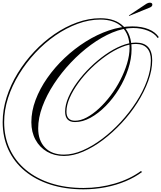

<svg xmlns="http://www.w3.org/2000/svg" viewBox="-40 -1028 1205 1433"><path d="M709 -892Q820 -892 881 -832Q942 -772 942 -662Q942 -589 916.5 -512Q891 -435 848 -364.5Q805 -294 750 -238Q695 -182 636 -149.5Q577 -117 520 -117Q446 -117 446 -195Q446 -245 470.5 -301.5Q495 -358 537.5 -416Q580 -474 634 -526.5Q688 -579 747 -620.5Q806 -662 864.5 -686Q923 -710 974 -710Q1096 -710 1096 -578Q1096 -505 1066.5 -424Q1037 -343 986 -262.5Q935 -182 868.5 -110.5Q802 -39 728.5 16.5Q655 72 580 104Q505 136 437 136Q366 136 311 104Q256 72 225 15Q194 -42 194 -116Q194 -198 225.5 -282Q257 -366 313 -446Q369 -526 442.5 -595.5Q516 -665 600.5 -718Q685 -771 773.5 -801Q862 -831 948 -831Q1018 -831 1069 -810Q1120 -789 1145 -751L1137 -744Q1114 -779 1064 -799Q1014 -819 954 -819Q880 -819 799.5 -785.5Q719 -752 639.5 -694Q560 -636 489 -561Q418 -486 363 -402Q308 -318 276.5 -233Q245 -148 245 -70Q245 21 296 73.5Q347 126 437 126Q504 126 577 94.5Q650 63 723 8Q796 -47 861 -117.5Q926 -188 977 -267Q1028 -346 1057 -426Q1086 -506 1086 -578Q1086 -637 1057.5 -668.5Q1029 -700 974 -700Q925 -700 868 -676.5Q811 -653 752.5 -612Q694 -571 641 -519.5Q588 -468 546.5 -411Q505 -354 480.5 -298.5Q456 -243 456 -195Q456 -127 520 -127Q562 -127 607.5 -151.5Q653 -176 699 -218.5Q745 -261 786 -315.5Q827 -370 858.5 -431.5Q890 -493 908.5 -554.5Q927 -616 927 -671Q927 -772 870 -827Q813 -882 709 -882Q625 -882 539.5 -850.5Q454 -819 373.5 -763.5Q293 -708 224 -634Q155 -560 102.5 -474.5Q50 -389 20.5 -298Q-9 -207 -9 -117Q-9 -6 33 84.5Q75 175 153.5 240Q232 305 341 340Q450 375 583 375Q704 375 816.5 342Q929 309 1011 249L1021 255Q968 295 898 324.5Q828 354 747.5 369.5Q667 385 583 385Q447 385 336 349.5Q225 314 145 247.5Q65 181 22.5 89Q-20 -3 -20 -117Q-20 -209 9.5 -302Q39 -395 92 -481.5Q145 -568 215 -642.5Q285 -717 366.5 -773Q448 -829 535.5 -860.5Q623 -892 709 -892ZM924 -909 922 -913 1053 -1000Q1066 -1008 1078 -1008Q1097 -1008 1097 -993Q1097 -980 1079 -972Z"/></svg>

Font: Ballet 24pt
Style: Regular
Weight: 400
Designer: Maximiliano R. Sproviero
Foundry: Omnibus-Type
Version: Version 1.100